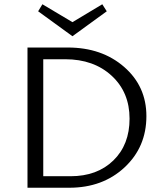

<svg xmlns="http://www.w3.org/2000/svg" viewBox="-20 -881 764 901"><path d="M481 -828 320 -711 159 -828 179 -861 320 -777 460 -861ZM298 -658Q458 -658 562.5 -567Q667 -476 667 -336Q667 -191 564.5 -95.5Q462 0 305 0H109V-658ZM311 -54Q436 -54 512 -128Q588 -202 588 -324Q588 -448 504 -525.5Q420 -603 286 -603H183V-54Z"/></svg>

Font: EauTestSC
Style: Regular
Weight: 400
Designer: Christian Thalmann (Catharsis Fonts)
Version: Version 0.001;PS 000.001;hotconv 1.0.88;makeotf.lib2.5.64775